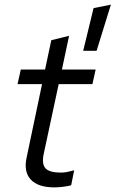

<svg xmlns="http://www.w3.org/2000/svg" viewBox="-20 -802 500 831"><path d="M215 9Q145 9 113.5 -24.5Q82 -58 95 -119L162 -438H56L70 -501H175L202 -628L279 -647L248 -501H394L380 -438H234L169 -135Q160 -92 177 -73.5Q194 -55 243 -55Q257 -55 270 -57.5Q283 -60 301 -65L288 0Q272 4 252.5 6.5Q233 9 215 9ZM340 -582 385 -767 460 -782 398 -582Z"/></svg>

Font: Red Hat Display VF
Style: Italic
Weight: 300
Italic angle: -12°
Designer: Pentagram, MCKL
Foundry: Pentagram, MCKL
Version: Version 1.010